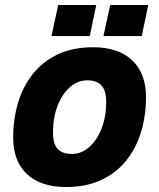

<svg xmlns="http://www.w3.org/2000/svg" viewBox="-20 -740 640 772"><path d="M245 12Q144 12 88.5 -40Q33 -92 33 -187Q33 -261 52.5 -326.5Q72 -392 112 -442.5Q152 -493 212.5 -521.5Q273 -550 355 -550Q456 -550 511.5 -497.5Q567 -445 567 -350Q567 -276 547.5 -210.5Q528 -145 488 -95Q448 -45 387.5 -16.5Q327 12 245 12ZM269 -121Q307 -121 338.5 -148.5Q370 -176 388.5 -223.5Q407 -271 407 -330Q407 -376 388 -396.5Q369 -417 331 -417Q292 -417 261 -389.5Q230 -362 211.5 -314.5Q193 -267 193 -207Q193 -161 212 -141Q231 -121 269 -121ZM187 -595 214 -720H367L341 -595ZM396 -595 423 -720H576L550 -595Z"/></svg>

Font: Geist Mono ExtraBold
Style: Italic
Weight: 800
Italic angle: -12°
Monospace: yes
Designer: Basement.studio, Andrés Briganti, Mateo Zaragoza
Foundry: Basement.studio, Vercel, Andrés Briganti, Guido Ferreyra, Mateo Zaragoza
Version: Version 1.500; ttfautohint (v1.8.4.7-5d5b)